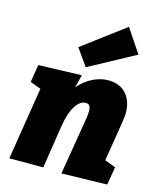

<svg xmlns="http://www.w3.org/2000/svg" viewBox="-127 -959 881 1055"><g transform="rotate(15 313.5 -431.0)"><path d="M538 -126 600 -103 583 0 324 6 377 -315Q382 -343 382 -363Q382 -382 375.5 -392.5Q369 -403 353 -403Q321 -403 295 -362Q269 -321 257 -246L219 0H26L92 -413L31 -436L47 -536L293 -544L274 -470Q310 -512 354 -533.5Q398 -555 441 -555Q507 -555 543.5 -514Q580 -473 580 -405Q580 -392 576 -362ZM564 -734 302 -592 234 -688 474 -868Z"/></g></svg>

Font: Bitter Pro Black
Style: Italic
Weight: 900
Italic angle: -9°
Designer: Sol Matas, and Bitter project Authors
Foundry: Sol Matas
Version: Version 1.010